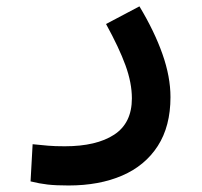

<svg xmlns="http://www.w3.org/2000/svg" viewBox="-20 -339 626 595"><path d="M192.4 235.8Q153.3 235.8 127.7 232.9Q102.1 230 74.7 223.1L81.1 107.9Q108.9 110.8 129.2 112.5Q149.4 114.3 180.7 114.3Q278.8 114.3 333.7 78.4Q388.7 42.5 388.7 -34.2Q388.7 -82 368.9 -136.5Q349.1 -190.9 308.6 -264.6L412.1 -319.3Q458.5 -242.2 483.4 -171.6Q508.3 -101.1 508.3 -38.1Q508.3 52.2 469 113.3Q429.7 174.3 358.6 205.1Q287.6 235.8 192.4 235.8Z"/></svg>

Font: CaskaydiaCove NFP SemiBold
Style: Regular
Weight: 600
Designer: Aaron Bell
Foundry: Saja Typeworks
Version: Version 2111.001; VTT 6.35;Nerd Fonts 3.1.1